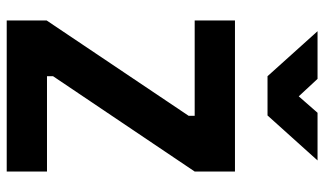

<svg xmlns="http://www.w3.org/2000/svg" viewBox="-217 -749 966 572"><g transform="rotate(90 266.0 -463.0)"><path d="M41 -119 325 -542V-560H41V-680H491V-560L207 -138V-120H491V0H41ZM458 -926 324 -777H207L73 -926H215L267 -870L316 -926Z"/></g></svg>

Font: Cairo
Style: Bold
Weight: 700
Designer: Mohamed Gaber
Foundry: Kief Type Foundry
Version: Version 2.100